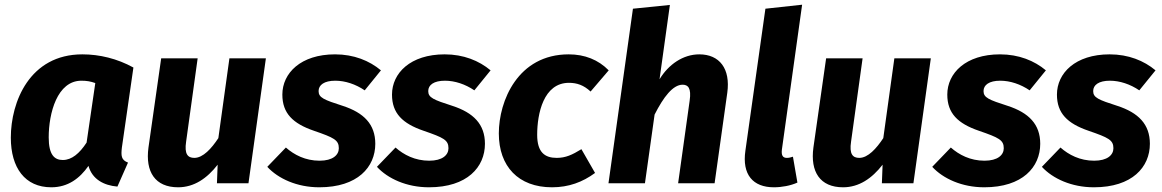

<svg xmlns="http://www.w3.org/2000/svg" viewBox="-20 -779 4939 816"><path d="M330 -548C106 -548 26 -346 26 -194C26 -66 86 17 198 17C269 17 319 -21 356 -74C372 -17 421 9 479 14L524 -88C495 -99 494 -117 498 -152L547 -492C478 -530 403 -548 330 -548ZM326 -436C349 -436 365 -433 385 -426L348 -173C318 -127 285 -99 247 -99C212 -99 187 -120 187 -195C187 -298 223 -436 326 -436Z M737 17C805 17 860 -21 905 -79L902 0H1036L1110 -531H955L908 -192C879 -148 843 -108 806 -108C778 -108 763 -124 771 -177L820 -531H665L611 -152C597 -49 639 17 737 17Z M1404 -548C1258 -548 1180 -468 1180 -377C1180 -298 1224 -254 1315 -223C1399 -194 1420 -184 1420 -149C1420 -120 1394 -96 1338 -96C1278 -96 1230 -121 1195 -152L1116 -70C1162 -20 1242 17 1337 17C1500 17 1575 -69 1575 -168C1575 -251 1526 -300 1437 -329C1356 -355 1334 -364 1334 -392C1334 -418 1358 -436 1405 -436C1447 -436 1492 -421 1530 -395L1599 -480C1550 -521 1484 -548 1404 -548Z M1870 -548C1724 -548 1646 -468 1646 -377C1646 -298 1690 -254 1781 -223C1865 -194 1886 -184 1886 -149C1886 -120 1860 -96 1804 -96C1744 -96 1696 -121 1661 -152L1582 -70C1628 -20 1708 17 1803 17C1966 17 2041 -69 2041 -168C2041 -251 1992 -300 1903 -329C1822 -355 1800 -364 1800 -392C1800 -418 1824 -436 1871 -436C1913 -436 1958 -421 1996 -395L2065 -480C2016 -521 1950 -548 1870 -548Z M2397 -548C2181 -548 2100 -350 2100 -212C2100 -72 2183 17 2326 17C2397 17 2456 -5 2509 -44L2451 -145C2412 -121 2384 -108 2346 -108C2296 -108 2263 -131 2263 -206C2263 -296 2290 -427 2398 -427C2432 -427 2461 -417 2490 -390L2567 -480C2523 -525 2465 -548 2397 -548Z M2952 -548C2883 -548 2821 -505 2783 -442L2827 -758L2670 -742L2566 0H2721L2762 -292C2800 -367 2840 -419 2881 -419C2904 -419 2919 -405 2911 -351L2862 0H3017L3071 -385C3085 -487 3038 -548 2952 -548Z M3389 -759 3233 -742 3148 -139C3133 -37 3180 17 3269 17C3303 17 3340 10 3369 -3L3350 -113C3341 -110 3333 -108 3324 -108C3308 -108 3300 -117 3303 -143Z M3563 17C3631 17 3686 -21 3731 -79L3728 0H3862L3936 -531H3781L3734 -192C3705 -148 3669 -108 3632 -108C3604 -108 3589 -124 3597 -177L3646 -531H3491L3437 -152C3423 -49 3465 17 3563 17Z M4230 -548C4084 -548 4006 -468 4006 -377C4006 -298 4050 -254 4141 -223C4225 -194 4246 -184 4246 -149C4246 -120 4220 -96 4164 -96C4104 -96 4056 -121 4021 -152L3942 -70C3988 -20 4068 17 4163 17C4326 17 4401 -69 4401 -168C4401 -251 4352 -300 4263 -329C4182 -355 4160 -364 4160 -392C4160 -418 4184 -436 4231 -436C4273 -436 4318 -421 4356 -395L4425 -480C4376 -521 4310 -548 4230 -548Z M4696 -548C4550 -548 4472 -468 4472 -377C4472 -298 4516 -254 4607 -223C4691 -194 4712 -184 4712 -149C4712 -120 4686 -96 4630 -96C4570 -96 4522 -121 4487 -152L4408 -70C4454 -20 4534 17 4629 17C4792 17 4867 -69 4867 -168C4867 -251 4818 -300 4729 -329C4648 -355 4626 -364 4626 -392C4626 -418 4650 -436 4697 -436C4739 -436 4784 -421 4822 -395L4891 -480C4842 -521 4776 -548 4696 -548Z"/></svg>

Font: Fira Sans
Style: Bold Italic
Weight: 700
Italic angle: -8°
Designer: bBox Type GmbH & Carrois Corporate GbR & Edenspiekermann AG
Foundry: bBox Type GmbH & Carrois Corporate GbR & Edenspiekermann AG
Version: Version 4.301;PS 004.301;hotconv 1.0.88;makeotf.lib2.5.64775